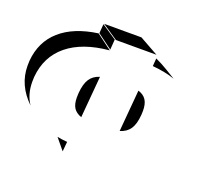

<svg xmlns="http://www.w3.org/2000/svg" viewBox="-190 -1007 1331 1199"><g transform="rotate(20 475.5 -407.5)"><path d="M307 -826 411 -756H680L555 -826ZM304 -822 299 -761 398 -688 403 -756ZM-53 -417Q-53 -288 50 -189Q9 -249 9 -333Q9 -354 10 -365Q22 -503 121.5 -584.5Q221 -666 397 -682L295 -758Q137 -736 48 -657.5Q-41 -579 -52 -450Q-53 -440 -53 -417ZM687 -734 683 -682Q771 -674 832 -652L773 -688Q731 -714 687 -734ZM720 -371Q721 -381 721 -398Q721 -444 704 -470Q687 -496 651 -507L627 -230Q671 -243 693 -275.5Q715 -308 720 -371ZM304 -337Q304 -292 320 -267Q336 -242 372 -229L396 -506Q353 -493 331.5 -460Q310 -427 305 -365Q304 -355 304 -337ZM336 11 342 -54Q304 -57 275 -63Z"/></g></svg>

Font: FFF_HK Layer Middle
Style: Regular
Weight: 400
Italic angle: -5°
Designer: bBox Type GmbH
Foundry: bBox Type GmbH
Version: Version 0.002